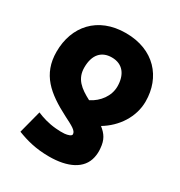

<svg xmlns="http://www.w3.org/2000/svg" viewBox="-179 -680 945 1010"><g transform="rotate(30 293.0 -174.5)"><path d="M562 -297C562 -202 505 -117 423 -68C458 -40 475 -14 479 35C481 54 480 73 476 91C459 170 378 208 266 208C184 208 125 191 71 170L107 32C137 45 177 58 224 62C243 64 260 64 277 63C296 61 317 55 317 44C317 22 288 8 235 -19C109 -84 25 -152 25 -290C25 -443 122 -557 293 -557C465 -557 562 -443 562 -297ZM301 -154C355 -181 394 -233 394 -291C394 -361 360 -409 293 -409C231 -409 193 -369 193 -291C193 -221 238 -187 301 -154Z"/></g></svg>

Font: Repo ExtraBold
Style: Bold
Weight: 700
Designer: Stefan Peev
Foundry: Context Ltd
Version: Version 1.502